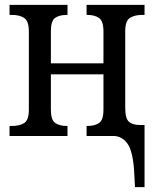

<svg xmlns="http://www.w3.org/2000/svg" viewBox="-20 -556 629 785"><path d="M528 137Q522 58 499.5 29Q477 0 444 0H334V-41H337Q367 -41 385 -53Q403 -65 403 -108V-252H188V-108Q188 -65 206 -53Q224 -41 253 -41H256V0H19V-41H30Q60 -41 79 -53Q98 -65 98 -108V-427Q98 -470 79 -482.5Q60 -495 30 -495H19V-536H256V-495H253Q223 -495 205.5 -483Q188 -471 188 -428V-297H403V-427Q403 -470 385 -482.5Q367 -495 337 -495H334V-536H571V-495H561Q531 -495 511.5 -483Q492 -471 492 -428V-115Q492 -71 507.5 -58Q523 -45 551 -45H571V209H532Z"/></svg>

Font: Noto Serif Condensed
Style: Regular
Weight: 400
Width: 3
Designer: Monotype Design Team
Foundry: Monotype Imaging Inc.
Version: Version 2.013; ttfautohint (v1.8.4.7-5d5b)